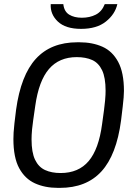

<svg xmlns="http://www.w3.org/2000/svg" viewBox="-20 -901 640 931"><path d="M261 10Q198 10 149.5 -12Q101 -34 73 -85.5Q45 -137 45 -227Q45 -241 46 -258.5Q47 -276 50 -303Q53 -330 58 -369Q81 -536 154 -616Q227 -696 355 -696H365Q428 -696 476.5 -674.5Q525 -653 553 -601Q581 -549 581 -460Q581 -446 579.5 -428Q578 -410 575 -383.5Q572 -357 567 -317Q545 -150 472 -70Q399 10 270 10ZM274 -62Q361 -62 410 -120Q459 -178 475 -299Q481 -341 484.5 -368.5Q488 -396 489.5 -413Q491 -430 491.5 -441Q492 -452 492 -461Q492 -525 475 -560.5Q458 -596 427 -610Q396 -624 352 -624Q267 -624 217.5 -566.5Q168 -509 151 -388Q145 -346 141 -318.5Q137 -291 135.5 -274Q134 -257 133.5 -246Q133 -235 133 -225Q133 -162 150 -126.5Q167 -91 198.5 -76.5Q230 -62 274 -62ZM373 -761Q298 -761 260.5 -796.5Q223 -832 226 -881H287Q291 -845 315.5 -830Q340 -815 377 -815Q415 -815 444.5 -830Q474 -845 488 -881H549Q538 -832 493.5 -796.5Q449 -761 373 -761Z"/></svg>

Font: Chivo Mono Medium Light
Style: Italic
Weight: 300
Italic angle: -8.05°
Monospace: yes
Version: Version 1.008